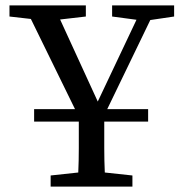

<svg xmlns="http://www.w3.org/2000/svg" viewBox="-20 -689 673 709"><path d="M527 -240H365Q365 -188 365 -142Q365 -96 367 -52L469 -41V0H167V-41L269 -52Q271 -95 271 -141.5Q271 -188 271 -240H106V-286H257L94 -619L15 -628V-669H297V-628L202 -617L341 -314L484 -616L394 -628V-669H623V-628L535 -615L376 -286H527Z"/></svg>

Font: Source Serif Pro
Style: Regular
Weight: 400
Designer: Frank Grießhammer
Foundry: Adobe Systems Incorporated
Version: Version 2.000;PS 1.000;hotconv 16.6.51;makeotf.lib2.5.65220